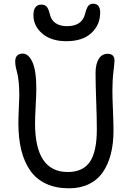

<svg xmlns="http://www.w3.org/2000/svg" viewBox="-20 -1039 708 1035"><path d="M337.9 -816.9Q255.9 -816.9 208 -857.9Q160.2 -898.9 160.2 -957Q160.2 -1014.2 204.1 -1014.2Q221.7 -1014.2 231.7 -1002.9Q241.7 -991.7 249 -960.9Q256.3 -929.7 280.3 -913.8Q304.2 -897.9 340.8 -897.9Q420.9 -897.9 438 -961.9Q446.3 -995.1 455.6 -1007.1Q464.8 -1019 481.9 -1019Q520 -1019 520 -971.2Q520 -904.8 472.4 -860.8Q424.8 -816.9 337.9 -816.9ZM352.1 -23.9Q281.2 -23.9 228.3 -48.6Q175.3 -73.2 142.8 -119.9Q110.4 -166.5 94.7 -230Q79.1 -293.5 79.1 -375Q79.1 -404.3 81.5 -456.1Q84 -507.8 84 -524.9Q84 -566.9 80.6 -598.4Q77.1 -629.9 73 -644.8Q68.8 -659.7 65.4 -676Q62 -692.4 62 -707Q62 -750 103 -750Q133.8 -750 154.8 -704.3Q175.8 -658.7 175.8 -560.1Q175.8 -533.7 172.4 -469Q168.9 -404.3 168.9 -374Q168.9 -111.8 345.2 -111.8Q427.2 -111.8 464.6 -166.7Q502 -221.7 502 -341.8Q502 -402.8 498.5 -495.4Q495.1 -587.9 495.1 -644Q495.1 -693.4 512 -721.2Q528.8 -749 560.1 -749Q597.2 -749 597.2 -711.9Q597.2 -700.7 591.6 -653.3Q585.9 -606 585.9 -549.8Q585.9 -515.1 588.9 -444.1Q591.8 -373 591.8 -335Q591.8 -265.1 577.4 -208.7Q563 -152.3 534.2 -110.6Q505.4 -68.8 459 -46.4Q412.6 -23.9 352.1 -23.9Z"/></svg>

Font: Shantell Sans Bouncy
Style: Regular
Weight: 400
Designer: Stephen Nixon, Anya Danilova, Shantell Martin
Foundry: Arrow Type
Version: Version 1.006;[9816181b4]